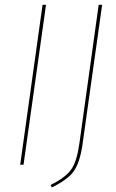

<svg xmlns="http://www.w3.org/2000/svg" viewBox="-20 -701 493 817"><path d="M175.8 -680.7 80.1 0H65.9L161.1 -680.7ZM414.6 -680.7 331.1 -86.4Q319.8 -9.3 294.2 27.1Q268.6 63.5 200.2 96.7L195.8 85.9Q259.3 54.2 283.2 19.8Q307.1 -14.6 317.4 -87.9L399.9 -680.7Z"/></svg>

Font: Fira Sans Compressed Hair
Style: Italic
Weight: 100
Width: 3
Italic angle: -8°
Designer: Carrois Corporate & Edenspiekermann AG
Foundry: Carrois Corporate GbR & Edenspiekermann AG
Version: Version 4.203;PS 004.203;hotconv 1.0.88;makeotf.lib2.5.64775